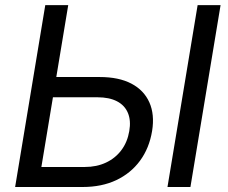

<svg xmlns="http://www.w3.org/2000/svg" viewBox="-20 -748 912 768"><path d="M180.7 -439.9H378.9Q455.1 -439.9 505.4 -413.6Q555.7 -387.2 577.4 -338.6Q599.1 -290 588.4 -224.1Q577.1 -155.3 540 -105Q502.9 -54.7 444.8 -27.3Q386.7 0 310.5 0H40.5L161.1 -727.5H252.9L145.5 -80.1H319.3Q366.7 -80.1 404.1 -97.7Q441.4 -115.2 465.6 -147.5Q489.7 -179.7 497.1 -223.6Q504.4 -265.6 491.7 -296.1Q479 -326.7 448 -342.8Q417 -358.9 369.6 -358.9H167.5ZM862.3 -727.5 741.7 0H649.9L770.5 -727.5Z"/></svg>

Font: Inter 17pt
Style: Italic
Weight: 400
Italic angle: -9.3988°
Version: Version 4.001;git-66647c0bb